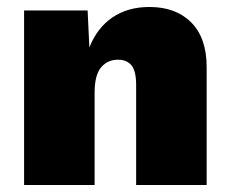

<svg xmlns="http://www.w3.org/2000/svg" viewBox="-20 -530 660 550"><path d="M49 0V-500H231L236 -394Q258 -450 302 -480Q346 -510 408 -510Q484 -510 528 -465.5Q572 -421 572 -338V0H370V-286Q370 -327 356.5 -343Q343 -359 318 -359Q288 -359 269.5 -337Q251 -315 251 -264V0Z"/></svg>

Font: Work Sans ExtraBold
Style: Regular
Weight: 800
Designer: Wei Huang
Foundry: Wei Huang
Version: Version 2.012; ttfautohint (v1.8.3)